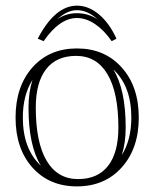

<svg xmlns="http://www.w3.org/2000/svg" viewBox="-20 -644 546 681"><path d="M183.1 -575.2Q212.9 -597.2 252.9 -597.2Q293 -597.2 326.2 -575.2Q290.5 -607.9 252.9 -607.9Q217.3 -607.9 183.1 -575.2ZM412.1 -94.2Q445.8 -147.9 445.8 -227.1Q445.8 -338.4 381.8 -397.9Q425.8 -326.7 425.8 -191.9Q425.8 -137.7 412.1 -94.2ZM95.2 -360.8Q61 -306.2 61 -227.1Q61 -115.7 125 -56.2Q81.1 -127.4 81.1 -262.2Q81.1 -315.9 95.2 -360.8ZM399.9 -191.9Q399.9 -315.4 361.3 -380.6Q322.8 -445.8 250 -445.8Q180.2 -445.8 143.6 -398.7Q106.9 -351.6 106.9 -262.2Q106.9 -138.7 145.5 -73.7Q184.1 -8.8 256.8 -8.8Q326.7 -8.8 363.3 -55.7Q399.9 -102.5 399.9 -191.9ZM472.2 -227.1Q472.2 -117.2 411.6 -50Q351.1 17.1 252.9 17.1Q154.8 17.1 95 -49.8Q35.2 -116.7 35.2 -227.1Q35.2 -337.4 95 -404.8Q154.8 -472.2 252.9 -472.2Q351.1 -472.2 411.6 -404.8Q472.2 -337.4 472.2 -227.1ZM113.8 -506.8Q175.3 -624 252.9 -624Q293.5 -624 330.6 -593.3Q367.7 -562.5 393.1 -506.8L376 -498Q349.6 -536.6 317.6 -558.3Q285.6 -580.1 252.9 -580.1Q191.4 -580.1 134.8 -498Z"/></svg>

Font: FoglihtenNo01
Style: Regular
Weight: 500
Version: Version 0.61